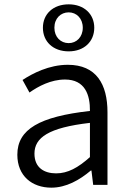

<svg xmlns="http://www.w3.org/2000/svg" viewBox="-20 -853 598 886"><path d="M217 13C285 13 347 -22 399 -66H402L410 0H476V-335C476 -465 424 -554 293 -554C206 -554 130 -514 84 -484L116 -426C157 -455 215 -486 280 -486C373 -486 396 -414 395 -341C163 -315 60 -257 60 -139C60 -41 128 13 217 13ZM239 -53C184 -53 139 -79 139 -144C139 -218 204 -264 395 -286V-128C340 -79 293 -53 239 -53ZM297 -616C368 -616 415 -661 415 -725C415 -788 368 -833 297 -833C225 -833 178 -788 178 -725C178 -661 225 -616 297 -616ZM297 -654C260 -654 231 -682 231 -725C231 -768 260 -796 297 -796C333 -796 362 -768 362 -725C362 -682 333 -654 297 -654Z"/></svg>

Font: Noto Sans KR DemiLight
Style: Regular
Weight: 350
Designer: Ryoko NISHIZUKA 西塚涼子 (kana, bopomofo & ideographs); Paul D. Hunt (Latin, Greek & Cyrillic); Sandoll Communications 산돌커뮤니
Foundry: Adobe
Version: Version 2.004;hotconv 1.0.118;makeotfexe 2.5.65603